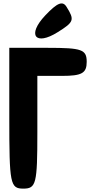

<svg xmlns="http://www.w3.org/2000/svg" viewBox="-20 -1166 561 1136"><path d="M35 -467C35 -79 40 -50 118 -50C194 -50 201 -79 201 -383V-717H347C464 -717 493 -733 493 -800C493 -873 464 -883 264 -883H35ZM248 -1075C138 -959 189 -892 322 -976C418 -1036 422 -1048 374 -1125C351 -1163 319 -1150 248 -1075Z"/></svg>

Font: Hussar Skorodowane
Style: Bold
Weight: 700
Foundry: Cannot Into Space Fonts
Version: Version 0.892